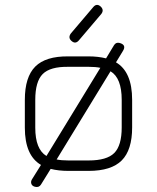

<svg xmlns="http://www.w3.org/2000/svg" viewBox="-20 -688 632 773"><path d="M268 -523Q253 -536 265 -553L355 -659Q369 -676 385 -662Q400 -648 388 -632L298 -526Q284 -509 268 -523ZM121 64Q109 61 106 51.5Q103 42 110 32L145 -24Q80 -62 80 -174V-286Q80 -378 122 -420Q164 -462 255 -461H337Q375 -461 407 -453L439 -506Q447 -519 462 -515Q490 -507 475 -483L447 -437Q512 -399 512 -286V-175Q512 -84 470 -42Q428 0 337 0H255Q216 0 184 -8L145 55Q137 68 121 64ZM122 -174Q122 -87 167 -60L384 -415Q365 -419 337 -419H255Q182 -420 152 -390Q122 -360 122 -286ZM255 -42H337Q410 -42 440 -72Q470 -102 470 -175V-286Q470 -374 425 -401L208 -46Q227 -42 255 -42Z"/></svg>

Font: Jura Light
Style: Regular
Weight: 300
Designer: Daniel Johnson, Alexei Vanyashin
Foundry: Daniel Johnson
Version: Version 5.103